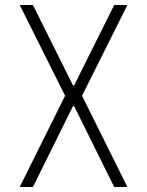

<svg xmlns="http://www.w3.org/2000/svg" viewBox="-20 -750 590 770"><path d="M59 0 241 -366 59 -730H112L273 -407H277L438 -730H491L309 -366L491 0H438L277 -325H273L112 0Z"/></svg>

Font: M PLUS Code Latin SemiExpanded Light
Style: Regular
Weight: 300
Width: 6
Designer: Coji Morishita
Foundry: UNDERFOREST DESIGN
Version: Version 1.002; ttfautohint (v1.8.3)